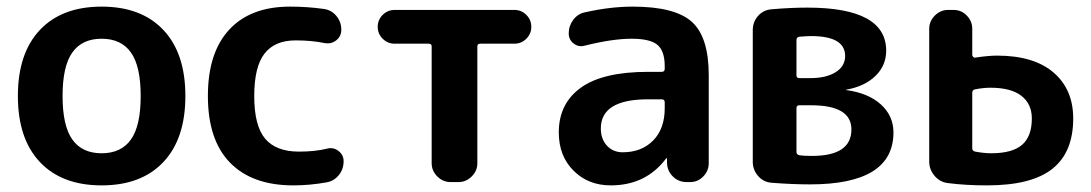

<svg xmlns="http://www.w3.org/2000/svg" viewBox="-20 -550 3296 580"><path d="M375.5 -391.5Q346 -433 287 -433Q228 -433 198.5 -391.5Q169 -350 169 -260Q169 -170 198.5 -128.5Q228 -87 287 -87Q346 -87 375.5 -128.5Q405 -170 405 -260Q405 -350 375.5 -391.5ZM473.5 -60.5Q407 10 287 10Q167 10 100.5 -60.5Q34 -131 34 -260Q34 -389 100.5 -459.5Q167 -530 287 -530Q407 -530 473.5 -459.5Q540 -389 540 -260Q540 -131 473.5 -60.5Z M866 10Q742 10 675 -58.5Q608 -127 608 -260Q608 -391 672.5 -460.5Q737 -530 856 -530Q909 -530 958 -523Q981 -520 996 -502Q1011 -484 1011 -460Q1011 -440 995.5 -428Q980 -416 960 -420Q921 -428 873 -428Q810 -428 779 -388Q748 -348 748 -260Q748 -170 781 -131Q814 -92 883 -92Q932 -92 968 -101Q987 -106 1002.5 -94Q1018 -82 1018 -63Q1018 -39 1003.5 -21Q989 -3 966 1Q915 10 866 10Z M1172 -418Q1151 -418 1136 -433Q1121 -448 1121 -469Q1121 -490 1136 -505Q1151 -520 1172 -520H1534Q1555 -520 1570 -505Q1585 -490 1585 -469Q1585 -448 1570 -433Q1555 -418 1534 -418H1431Q1422 -418 1422 -410V-57Q1422 -34 1405 -17Q1388 0 1365 0H1341Q1318 0 1301 -17Q1284 -34 1284 -57V-410Q1284 -418 1275 -418Z M1938 -250Q1795 -250 1795 -162Q1795 -130 1813.5 -110Q1832 -90 1861 -90Q1918 -90 1953 -125.5Q1988 -161 1988 -223V-241Q1988 -250 1979 -250ZM1825 10Q1757 10 1712.5 -34.5Q1668 -79 1668 -150Q1668 -237 1734.5 -285Q1801 -333 1938 -333H1979Q1988 -333 1988 -342V-350Q1988 -396 1966 -414.5Q1944 -433 1888 -433Q1830 -433 1746 -412Q1728 -407 1713 -418.5Q1698 -430 1698 -449Q1698 -472 1712 -490.5Q1726 -509 1748 -513Q1824 -530 1891 -530Q2019 -530 2070 -484Q2121 -438 2121 -323V-57Q2121 -34 2104.5 -17Q2088 0 2065 0H2054Q2030 0 2013 -16.5Q1996 -33 1995 -57V-71Q1995 -72 1994 -72Q1992 -72 1992 -71Q1931 10 1825 10Z M2386 -224V-91Q2386 -83 2395 -81Q2407 -79 2433 -79Q2552 -79 2552 -159Q2552 -232 2430 -232H2395Q2386 -232 2386 -224ZM2386 -429V-322Q2386 -314 2395 -314H2427Q2476 -314 2504.5 -332Q2533 -350 2533 -381Q2533 -441 2430 -441Q2418 -441 2394 -439Q2386 -437 2386 -429ZM2310 2Q2286 0 2270 -18.5Q2254 -37 2254 -61V-459Q2254 -484 2270 -502Q2286 -520 2311 -522Q2369 -527 2419 -527Q2657 -527 2657 -397Q2657 -352 2624.5 -320.5Q2592 -289 2536 -279L2535 -278H2536Q2603 -269 2641 -234.5Q2679 -200 2679 -150Q2679 7 2427 7Q2373 7 2310 2Z M2917 -270V-102Q2917 -94 2926 -92Q2953 -87 2974 -87Q3038 -87 3067.5 -112.5Q3097 -138 3097 -192Q3097 -236 3065.5 -260.5Q3034 -285 2972 -285Q2950 -285 2925 -280Q2917 -278 2917 -270ZM2843 3Q2819 0 2803 -19Q2787 -38 2787 -62V-463Q2787 -486 2804 -503Q2821 -520 2844 -520H2861Q2884 -520 2900.5 -503Q2917 -486 2917 -463V-384Q2917 -381 2920 -378Q2923 -375 2926 -376Q2966 -382 2992 -382Q3103 -382 3162.5 -331Q3222 -280 3222 -192Q3222 -90 3159 -40Q3096 10 2962 10Q2896 10 2843 3Z"/></svg>

Font: Rounded Mplus 1c Bold
Style: Bold
Weight: 700
Version: Version 1.059.20150529